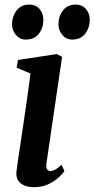

<svg xmlns="http://www.w3.org/2000/svg" viewBox="-20 -784 401 815"><path d="M124.5 10.5Q100 10.5 82.2 2.8Q64.5 -5 56 -19.8Q47.5 -34.5 50 -57Q52 -75 56.8 -106.8Q61.5 -138.5 67.8 -180.2Q74 -222 81.2 -270.5Q88.5 -319 95.8 -370.2Q103 -421.5 109.5 -472L50.5 -496.5L56.5 -529.5L221 -554.5L243.5 -542.5L177.5 -93Q174.5 -74.5 179.5 -66.2Q184.5 -58 193.5 -58Q203.5 -58 214.2 -63.8Q225 -69.5 241.5 -84.5L253.5 -57.5Q247 -47.5 229.8 -31.5Q212.5 -15.5 186.2 -2.5Q160 10.5 124.5 10.5ZM89 -616Q64 -616 47.2 -636.2Q30.5 -656.5 31 -683Q32 -717 51.5 -740.8Q71 -764.5 103.5 -764.5Q133 -764.5 148.8 -744.8Q164.5 -725 164 -700Q164 -665 144.8 -640.5Q125.5 -616 89 -616ZM286 -616Q261 -616 244.2 -636.2Q227.5 -656.5 228 -683Q229 -717 248.2 -740.8Q267.5 -764.5 300 -764.5Q329.5 -764.5 345.5 -744.8Q361.5 -725 361 -700Q360.5 -665 341.2 -640.5Q322 -616 286 -616Z"/></svg>

Font: Merriweather 48pt SemiBold
Style: Italic
Weight: 600
Italic angle: -7.8°
Designer: Eben Sorkin
Foundry: Eben Sorkin
Version: Version 2.101